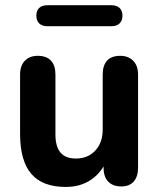

<svg xmlns="http://www.w3.org/2000/svg" viewBox="-20 -715 614 745"><path d="M57.9 -195.1V-425.8Q57.9 -460.3 76.6 -479.4Q95.2 -498.4 126.1 -498.4Q160.2 -498.4 177.7 -479.8Q195.1 -461.1 195.1 -425.8V-193.5Q195.1 -146.4 214.7 -123.1Q234.2 -99.9 274.7 -99.9Q321 -99.9 349.8 -130.8Q378.5 -161.7 378.5 -212.6V-425.8Q378.5 -461.1 395.6 -479.8Q412.6 -498.4 446.7 -498.4Q477.6 -498.4 496.7 -479.4Q515.7 -460.3 515.7 -425.8V-64Q515.7 -29.7 498.9 -10.6Q482 8.4 451.3 8.4Q418 8.4 400 -10.2Q381.9 -28.9 381.9 -64V-134.3L396.5 -98.1Q374.9 -45.7 333.4 -17.7Q292 10.4 235.2 10.4Q144.6 10.4 101.2 -40.7Q57.9 -91.8 57.9 -195.1ZM121 -654.3Q121 -673.6 132.1 -684.2Q143.2 -694.7 163.7 -694.7H412.5Q433 -694.7 444.1 -684Q455.2 -673.4 455.2 -654.3Q455.2 -635.2 444.1 -624.2Q433 -613.3 412.5 -613.3H163.7Q143.2 -613.3 132.1 -624.1Q121 -634.9 121 -654.3Z"/></svg>

Font: SN Pro Thin
Style: Regular
Weight: 200
Designer: Tobias Whetton
Foundry: Supernotes
Version: Version 1.003;Glyphs 3.3 (3324)